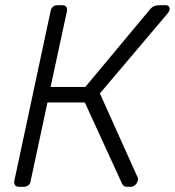

<svg xmlns="http://www.w3.org/2000/svg" viewBox="-20 -720 674 740"><path d="M617 -700Q628 -700 631.5 -694Q635 -688 633 -680Q632 -676 625 -667L365 -360L511 -35Q513 -30 511 -24Q509 -14 501 -7Q493 0 483 0H471Q462 0 457.5 -3.5Q453 -7 450 -13L307 -325H163L98 -22Q97 -12 89.5 -6Q82 0 71 0H53Q43 0 38.5 -6Q34 -12 35 -22L175 -677Q177 -688 184 -694Q191 -700 201 -700H219Q230 -700 235 -694Q240 -688 238 -677L175 -385H309L559 -685Q566 -693 574.5 -696.5Q583 -700 595 -700Z"/></svg>

Font: Rubik Light Light
Style: Italic
Weight: 300
Italic angle: -12°
Version: Version 2.104